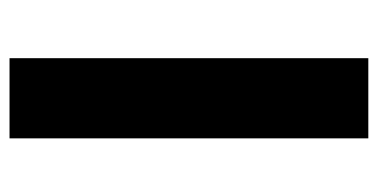

<svg xmlns="http://www.w3.org/2000/svg" viewBox="-210 -562 774 393"><g transform="rotate(90 176.5 -365.0)"><path d="M98.6 2V-732.4H262.7V2Z"/></g></svg>

Font: Nasu
Style: Bold
Weight: 700
Designer: Ryoko NISHIZUKA (kana &amp; ideographs); Paul D. Hunt (Latin, Greek &amp; Cyrillic); Wenlong ZHANG (bopomofo); Sandoll C
Version: Version 2014.1215